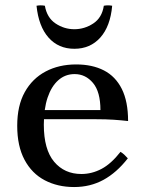

<svg xmlns="http://www.w3.org/2000/svg" viewBox="-20 -702 555 736"><path d="M264 15Q201 15 151.5 -11Q102 -37 74 -89.5Q46 -142 46 -220Q46 -297 75 -349Q104 -401 155 -428Q206 -455 272 -455Q334 -455 378.5 -432Q423 -409 447 -361Q471 -313 471 -238Q445 -241 416 -243Q387 -245 346 -245H138V-280H365Q365 -350 336.5 -384Q308 -418 266 -418Q230 -418 203.5 -394.5Q177 -371 162.5 -328Q148 -285 148 -224Q148 -129 187.5 -82Q227 -35 292 -35Q332 -35 369 -54.5Q406 -74 442 -120Q450 -115 456.5 -109Q463 -103 470 -95Q427 -40 376.5 -12.5Q326 15 264 15ZM378 -680Q394 -683 410 -680Q403 -601 364.5 -558Q326 -515 265 -515Q204 -515 166 -558Q128 -601 120 -680Q136 -683 152 -680Q160 -634 193 -612Q226 -590 265 -590Q304 -590 337.5 -612Q371 -634 378 -680Z"/></svg>

Font: Poltawski Nowy
Style: Regular
Weight: 400
Designer: Adam Pótawski, Mateusz Machalski, Borys Kosmynka, Ania Wieluska
Foundry: Capitalics.wtf
Version: Version 1.001;gftools[0.9.25]